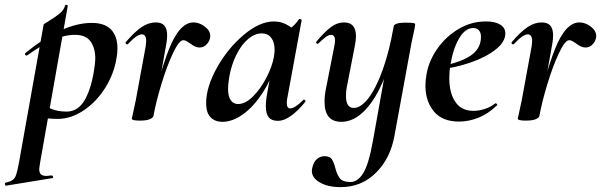

<svg xmlns="http://www.w3.org/2000/svg" viewBox="-92 -487 2467 788"><path d="M-69 263Q-49 258 -40 251.5Q-31 245 -26 231Q-21 217 -15 185L87 -386Q87 -388 104 -398Q132 -415 151 -430Q170 -445 175 -464Q176 -468 181.5 -467Q187 -466 186 -462L73 178Q69 202 69 207Q69 222 76 228.5Q83 235 99 235Q104 235 120 233Q124 233 125.5 238Q127 243 123 244L-67 275Q-70 276 -71.5 270Q-73 264 -69 263ZM57 -8 67 -70Q92 -51 119 -40Q146 -29 182 -29Q230 -29 258 -80.5Q286 -132 297 -220Q299 -238 299 -247Q299 -290 279.5 -317Q260 -344 216 -344Q173 -344 126.5 -323.5Q80 -303 20 -260Q19 -259 17 -259Q13 -259 11 -263Q9 -267 13 -270Q81 -326 151.5 -359.5Q222 -393 285 -393Q337 -393 363.5 -366Q390 -339 390 -288Q390 -271 387 -253Q377 -186 340.5 -127.5Q304 -69 251.5 -34Q199 1 145 1Q100 1 57 -8Z M702 -395Q726 -395 748.5 -378Q771 -361 771 -339Q771 -323 758.5 -307.5Q746 -292 727 -292Q709 -292 688 -309Q681 -314 674 -318Q667 -322 660 -322Q643 -322 618 -269Q593 -216 570.5 -142Q548 -68 538 -12L528 -13Q558 -175 601.5 -285Q645 -395 702 -395ZM449 0Q450 -7 455.5 -30Q461 -53 465 -74L506 -297Q508 -313 508 -318Q508 -346 490 -346Q470 -346 433 -306Q432 -305 430 -305Q426 -305 424 -308.5Q422 -312 425 -315Q461 -357 489.5 -376Q518 -395 547 -395Q572 -395 583 -381.5Q594 -368 594 -342Q594 -327 591 -309L538 -12Q536 -3 522 2.5Q508 8 482 8Q449 8 449 0Z M754 -63Q754 -130 798.5 -209.5Q843 -289 908.5 -344Q974 -399 1032 -399Q1066 -399 1095 -380Q1124 -361 1127 -324L1067 -357Q1084 -359 1102.5 -373Q1121 -387 1134 -407Q1136 -409 1138 -409Q1141 -409 1144 -407Q1147 -405 1146 -404L1088 -89Q1085 -76 1085 -66Q1085 -42 1099 -42Q1118 -42 1153 -77Q1154 -78 1156 -78Q1159 -78 1161 -74.5Q1163 -71 1161 -69Q1097 9 1049 9Q1023 9 1011 -5.5Q999 -20 999 -51Q999 -68 1002 -89L1027 -229L1048 -246Q1025 -167 987 -108Q949 -49 905.5 -18Q862 13 821 13Q790 13 772 -6Q754 -25 754 -63ZM1032 -253Q1035 -270 1035 -283Q1035 -314 1021 -332Q1007 -350 982 -350Q954 -350 926.5 -327Q899 -304 878.5 -263Q858 -222 849 -172Q844 -140 844 -124Q844 -91 855 -75.5Q866 -60 885 -60Q915 -60 946.5 -91.5Q978 -123 1001.5 -168.5Q1025 -214 1032 -253Z M1188 215Q1188 208 1189 205Q1194 179 1208 166.5Q1222 154 1240 154Q1261 154 1269.5 166Q1278 178 1284 202Q1291 230 1303 245Q1315 260 1346 260Q1376 260 1398.5 224Q1421 188 1438 94L1508 -297L1524 -380Q1525 -386 1537 -390Q1549 -394 1570 -394Q1597 -394 1604.5 -392.5Q1612 -391 1612 -388Q1612 -378 1597 -312L1527 70Q1510 164 1450.5 222.5Q1391 281 1306 281Q1254 281 1221 262Q1188 243 1188 215ZM1240 -69Q1240 -95 1245 -119L1280 -297Q1283 -312 1283 -321Q1283 -344 1267 -344Q1257 -344 1245.5 -335.5Q1234 -327 1215 -309Q1213 -307 1211 -307Q1208 -307 1206 -310.5Q1204 -314 1207 -317Q1241 -357 1266.5 -376Q1292 -395 1320 -395Q1369 -395 1369 -338Q1369 -324 1364 -297L1333 -138Q1328 -116 1328 -93Q1328 -44 1360 -44Q1389 -44 1420 -84Q1451 -124 1478.5 -200Q1506 -276 1524 -380L1540 -373Q1521 -255 1486 -168Q1451 -81 1405.5 -34Q1360 13 1309 13Q1240 13 1240 -69Z M1654 -136Q1654 -158 1659 -185Q1669 -239 1703.5 -288Q1738 -337 1790 -368Q1842 -399 1902 -399Q1940 -399 1961 -386Q1982 -373 1982 -350Q1982 -315 1942 -283.5Q1902 -252 1838 -230Q1774 -208 1705 -201L1707 -214Q1789 -227 1835.5 -256Q1882 -285 1882 -336Q1882 -353 1873.5 -362.5Q1865 -372 1850 -372Q1817 -372 1792 -329Q1767 -286 1756 -218Q1752 -194 1752 -166Q1752 -105 1777 -68.5Q1802 -32 1851 -32Q1872 -32 1896.5 -39.5Q1921 -47 1941 -63H1942Q1945 -63 1947.5 -60Q1950 -57 1948 -55Q1912 -20 1872 -4Q1832 12 1792 12Q1723 12 1688.5 -30Q1654 -72 1654 -136Z M2286 -395Q2310 -395 2332.5 -378Q2355 -361 2355 -339Q2355 -323 2342.5 -307.5Q2330 -292 2311 -292Q2293 -292 2272 -309Q2265 -314 2258 -318Q2251 -322 2244 -322Q2227 -322 2202 -269Q2177 -216 2154.5 -142Q2132 -68 2122 -12L2112 -13Q2142 -175 2185.5 -285Q2229 -395 2286 -395ZM2033 0Q2034 -7 2039.5 -30Q2045 -53 2049 -74L2090 -297Q2092 -313 2092 -318Q2092 -346 2074 -346Q2054 -346 2017 -306Q2016 -305 2014 -305Q2010 -305 2008 -308.5Q2006 -312 2009 -315Q2045 -357 2073.5 -376Q2102 -395 2131 -395Q2156 -395 2167 -381.5Q2178 -368 2178 -342Q2178 -327 2175 -309L2122 -12Q2120 -3 2106 2.5Q2092 8 2066 8Q2033 8 2033 0Z"/></svg>

Font: Cormorant Infant
Style: Bold Italic
Weight: 700
Italic angle: -10°
Designer: Christian Thalmann (Catharsis Fonts)
Foundry: Catharsis Fonts
Version: Version 4.000